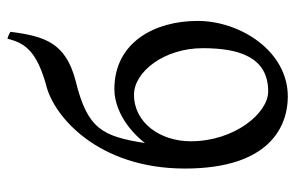

<svg xmlns="http://www.w3.org/2000/svg" viewBox="-162 -634 811 528"><g transform="rotate(-90 244.0 -370.5)"><path d="M375 -219C375 -120 351 -39 256 -39C196 -39 119 -132 119 -252C119 -336 170 -408 247 -408C310 -408 375 -325 375 -219ZM401 -756C389 -707 366 -676 275 -650C188 -630 44 -507 44 -268C44 -32 163 15 242 15C367 15 450 -116 450 -233C450 -350 392 -462 262 -462C232 -462 171 -449 114 -378C133 -494 151 -536 287 -569C388 -596 408 -651 420 -748C417 -750 409 -754 401 -756Z"/></g></svg>

Font: Temporarium
Style: Regular
Weight: 400
Version: Version 1.1